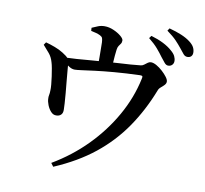

<svg xmlns="http://www.w3.org/2000/svg" viewBox="-94 -934 1189 1113"><g transform="rotate(10 500.0 -377.5)"><path d="M844 -617Q832 -617 822 -629Q812 -641 798 -659Q783 -680 762.5 -704Q742 -728 708 -755L719 -770Q760 -758 791.5 -742Q823 -726 844 -707Q862 -692 869 -677.5Q876 -663 876 -649Q876 -635 867 -626Q858 -617 844 -617ZM275 56Q387 -10 475 -99.5Q563 -189 623 -295Q683 -401 707 -515Q710 -527 707.5 -530.5Q705 -534 694 -534Q609 -531 544 -525.5Q479 -520 432 -514Q385 -508 356 -504Q327 -500 315 -500Q298 -500 282 -510.5Q266 -521 236 -542V-559Q272 -560 316 -563Q360 -566 403.5 -570Q447 -574 483 -576Q516 -579 554.5 -581Q593 -583 628.5 -585.5Q664 -588 688 -591Q698 -592 707 -599Q716 -606 725 -612.5Q734 -619 743 -619Q758 -619 776.5 -608.5Q795 -598 812.5 -582Q830 -566 841.5 -550.5Q853 -535 853 -524Q853 -513 844 -503.5Q835 -494 824 -485Q813 -476 809 -464Q761 -341 691.5 -240Q622 -139 524 -60.5Q426 18 290 76ZM256 -220Q238 -219 224 -234Q210 -249 201.5 -270.5Q193 -292 193 -309Q192 -318 194.5 -330Q197 -342 197 -356Q198 -369 196 -391Q194 -413 190.5 -438Q187 -463 183 -485Q179 -507 175 -519Q167 -548 150 -568.5Q133 -589 113 -611L124 -627Q150 -620 178 -609.5Q206 -599 228 -585Q254 -569 262 -558Q270 -547 272 -524Q273 -514 275 -487Q277 -460 280.5 -425.5Q284 -391 287 -357Q290 -323 291.5 -297.5Q293 -272 293 -262Q294 -241 283.5 -230.5Q273 -220 256 -220ZM444 -539Q444 -545 444 -562.5Q444 -580 444 -602.5Q444 -625 443.5 -647Q443 -669 443 -683Q442 -700 439 -708Q436 -716 424 -722Q414 -727 399.5 -731Q385 -735 370 -738L369 -756Q387 -764 404.5 -771Q422 -778 443 -778Q469 -778 495.5 -766.5Q522 -755 540 -740Q558 -725 558 -714Q558 -702 552.5 -694.5Q547 -687 541.5 -679Q536 -671 534 -656Q532 -641 530 -619.5Q528 -598 527 -577Q526 -556 526 -541ZM945 -686Q931 -686 921 -698Q911 -710 896 -729Q881 -748 861.5 -768.5Q842 -789 805 -816L815 -831Q856 -820 887 -807Q918 -794 939 -778Q959 -763 967 -748Q975 -733 975 -716Q975 -702 967 -694Q959 -686 945 -686Z"/></g></svg>

Font: Noto Serif TC SemiBold
Style: Regular
Weight: 600
Version: Version 2.002-H1;hotconv 1.1.0;makeotfexe 2.6.0